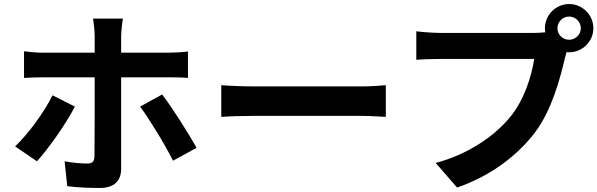

<svg xmlns="http://www.w3.org/2000/svg" viewBox="-20 -885 2959 951"><path d="M55 -160 163 -86C217 -145 305 -268 351 -357L240 -413C199 -329 121 -223 55 -160ZM99 -499C127 -501 165 -502 195 -502H449C449 -431 449 -146 448 -111C447 -85 438 -75 412 -75C387 -75 343 -78 300 -86L313 37C363 44 422 46 475 46C546 46 580 10 580 -48V-502H813C841 -502 880 -502 911 -499V-630C884 -626 841 -624 812 -624H580V-705C580 -730 586 -779 589 -793H441C444 -775 449 -731 449 -706V-624H195C164 -624 129 -627 99 -631ZM674 -357C719 -296 794 -175 837 -89L954 -153C912 -226 833 -353 783 -417Z M1076 -306C1113 -309 1180 -311 1237 -311H1774C1816 -311 1867 -307 1891 -306V-463C1865 -461 1821 -457 1774 -457H1237C1185 -457 1112 -460 1076 -463Z M2042 -589C2068 -591 2115 -593 2161 -593H2626C2613 -507 2576 -390 2509 -308C2428 -208 2294 -119 2138 -78L2244 44C2417 -16 2546 -119 2630 -229C2714 -341 2755 -499 2778 -597C2781 -606 2783 -616 2786 -627C2790 -626 2795 -626 2799 -626C2865 -626 2919 -680 2919 -745C2919 -811 2865 -865 2799 -865C2733 -865 2679 -811 2679 -745C2679 -738 2680 -732 2681 -725C2661 -723 2640 -722 2627 -722H2161C2128 -722 2071 -726 2042 -730ZM2741 -745C2741 -777 2767 -803 2799 -803C2830 -803 2857 -777 2857 -745C2857 -714 2830 -688 2799 -688C2767 -688 2741 -714 2741 -745Z"/></svg>

Font: GenEiGothic-pro-Regular
Style: Bold
Weight: 700
Designer: Ryoko NISHIZUKA (kana & ideographs); Paul D. Hunt (Latin, Greek & Cyrillic); Wenlong ZHANG (bopomofo); Sandoll Communica
Foundry: Adobe Systems Incorporated; o_tamon
Version: Version 1.000.140830